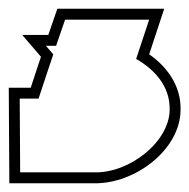

<svg xmlns="http://www.w3.org/2000/svg" viewBox="-74 -130 434 440"><path d="M238 5.1C281.4 29.7 315.9 68.9 314.8 121C314.8 194 223.8 267 141.8 265H56.2H-27.8L-28.8 96H14.4L35.2 33L48.1 -5.4L31.2 -25H54.6L55.2 -27L75.2 -85H267.8ZM267.9 -5.6 302.3 -110H57.4L36.7 -50H-23.2L19.9 0.1L11.5 25.2L-3.6 71H-53.9L-52.6 290H141.5C235.9 291.7 339.8 212.4 339.8 121.3C341 65 307.1 21.7 267.9 -5.6Z"/></svg>

Font: Nordica Plus
Style: NordicaClassicBkExtOl
Weight: 900
Version: Version 1.01